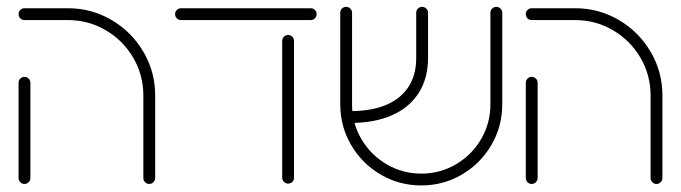

<svg xmlns="http://www.w3.org/2000/svg" viewBox="-20 -543 2025 571"><path d="M35.2 -13.7V-296.7Q35.2 -304.1 40.4 -309.3Q45.6 -314.4 52.6 -314.4Q60 -314.4 65.2 -309.3Q70.4 -304.1 70.4 -296.7V-13.7Q70.4 -6.7 65.2 -1.3Q60 4.1 52.6 4.1Q45.6 4.1 40.4 -1.1Q35.2 -6.3 35.2 -13.7ZM423.7 4.1Q416.7 4.1 411.5 -1.1Q406.3 -6.3 406.3 -13.7V-259.3Q406.3 -320 376.1 -371.5Q345.9 -423 294.4 -453.1Q243 -483.3 182.2 -483.3H52.6Q45.2 -483.3 40.2 -488.5Q35.2 -493.7 35.2 -501.1Q35.2 -508.5 40.4 -513.5Q45.6 -518.5 52.6 -518.5H182.2Q252.2 -518.5 311.9 -483.5Q371.5 -448.5 406.5 -388.9Q441.5 -329.3 441.5 -259.3V-13.7Q441.5 -6.7 436.3 -1.3Q431.1 4.1 423.7 4.1Z M500.7 -501.1Q500.7 -508.1 505.9 -513.3Q511.1 -518.5 518.5 -518.5H904.1Q911.5 -518.5 916.5 -513.5Q921.5 -508.5 921.5 -501.1Q921.5 -493.7 916.5 -488.5Q911.5 -483.3 904.1 -483.3H518.5Q511.1 -483.3 505.9 -488.5Q500.7 -493.7 500.7 -501.1ZM819.3 -14.4V-421.1Q819.3 -428.5 824.4 -433.7Q829.6 -438.9 836.7 -438.9Q844.1 -438.9 849.3 -433.7Q854.4 -428.5 854.4 -421.1V-14.4Q854.4 -7 849.3 -2Q844.1 3 836.7 3Q829.6 3 824.4 -2.2Q819.3 -7.4 819.3 -14.4Z M991.9 -232.6V-505.2Q991.9 -512.6 997 -517.6Q1002.2 -522.6 1009.3 -522.6Q1016.7 -522.6 1021.9 -517.4Q1027 -512.2 1027 -505.2V-232.6Q1027 -176.7 1054.8 -129.4Q1082.6 -82.2 1129.8 -54.4Q1177 -26.7 1233 -26.7Q1288.9 -26.7 1336.1 -54.4Q1383.3 -82.2 1410.9 -129.4Q1438.5 -176.7 1438.5 -232.6V-505.2Q1438.5 -512.6 1443.7 -517.6Q1448.9 -522.6 1455.9 -522.6Q1463.3 -522.6 1468.5 -517.4Q1473.7 -512.2 1473.7 -505.2V-232.6Q1473.7 -167 1441.3 -111.7Q1408.9 -56.3 1353.7 -23.9Q1298.5 8.5 1233 8.5Q1167.4 8.5 1112 -23.9Q1056.7 -56.3 1024.3 -111.7Q991.9 -167 991.9 -232.6ZM1217.8 -370.4V-505.2Q1217.8 -512.6 1223 -517.6Q1228.1 -522.6 1235.2 -522.6Q1242.6 -522.6 1247.8 -517.4Q1253 -512.2 1253 -505.2V-370.4Q1253 -310.4 1225.4 -266.9Q1197.8 -223.3 1145.9 -200.4Q1094.1 -177.4 1022.6 -177.4V-212.6Q1084.8 -212.6 1128.5 -231.1Q1172.2 -249.6 1195 -285Q1217.8 -320.4 1217.8 -370.4Z M1543.7 -13.7V-296.7Q1543.7 -304.1 1548.9 -309.3Q1554.1 -314.4 1561.1 -314.4Q1568.5 -314.4 1573.7 -309.3Q1578.9 -304.1 1578.9 -296.7V-13.7Q1578.9 -6.7 1573.7 -1.3Q1568.5 4.1 1561.1 4.1Q1554.1 4.1 1548.9 -1.1Q1543.7 -6.3 1543.7 -13.7ZM1932.2 4.1Q1925.2 4.1 1920 -1.1Q1914.8 -6.3 1914.8 -13.7V-259.3Q1914.8 -320 1884.6 -371.5Q1854.4 -423 1803 -453.1Q1751.5 -483.3 1690.7 -483.3H1561.1Q1553.7 -483.3 1548.7 -488.5Q1543.7 -493.7 1543.7 -501.1Q1543.7 -508.5 1548.9 -513.5Q1554.1 -518.5 1561.1 -518.5H1690.7Q1760.7 -518.5 1820.4 -483.5Q1880 -448.5 1915 -388.9Q1950 -329.3 1950 -259.3V-13.7Q1950 -6.7 1944.8 -1.3Q1939.6 4.1 1932.2 4.1Z"/></svg>

Font: 26F Galaxy Hebrew Light
Style: Regular
Weight: 300
Designer: C₂₉H₂₅N₃O₅
Version: Version 1.000